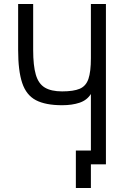

<svg xmlns="http://www.w3.org/2000/svg" viewBox="-20 -820 640 958"><path d="M433.5 118H358.5V-69H465.5V0H433.5ZM433.5 0V-351Q414 -320 377 -307.5Q340 -295 290 -295Q207 -295 159 -320.2Q111 -345.5 90.8 -406Q70.5 -466.5 70.5 -571V-800H145.5V-571Q145.5 -492.5 158.8 -447.2Q172 -402 203.8 -383Q235.5 -364 290 -364Q347 -364 378 -377.2Q409 -390.5 421.2 -426.2Q433.5 -462 433.5 -529.5V-800H508.5V0Z"/></svg>

Font: Victor Mono Thin
Style: Regular
Weight: 100
Monospace: yes
Designer: Rune Bjørnerås
Version: Version 1.561;gftools[0.9.30]